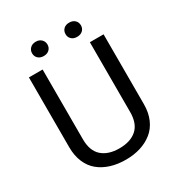

<svg xmlns="http://www.w3.org/2000/svg" viewBox="-204 -1010 1074 1155"><g transform="rotate(-30 333.0 -433.0)"><path d="M74.2 -226.1V-710.9H169.4V-226.1Q169.4 -146 213.1 -107.4Q256.8 -68.8 333.5 -68.8Q410.6 -68.8 454.1 -107.4Q497.6 -146 497.6 -226.1V-710.9H592.8V-226.1Q592.8 -167 572.8 -121.3Q552.7 -75.7 517.1 -47.4Q481.4 -19 435.1 -4.6Q388.7 9.8 333.5 9.8Q276.9 9.8 230.2 -4.6Q183.6 -19 148.4 -47.4Q113.3 -75.7 93.8 -121.3Q74.2 -167 74.2 -226.1ZM163.1 -826.7Q163.1 -847.7 177.7 -862.1Q192.4 -876.5 216.8 -876.5Q240.7 -876.5 255.4 -862.1Q270 -847.7 270 -826.7Q270 -805.2 255.4 -791.3Q240.7 -777.3 216.8 -777.3Q192.4 -777.3 177.7 -791.3Q163.1 -805.2 163.1 -826.7ZM395 -825.7Q395 -847.7 409.4 -861.6Q423.8 -875.5 448.2 -875.5Q472.7 -875.5 487.3 -861.6Q502 -847.7 502 -825.7Q502 -804.7 487.3 -790.8Q472.7 -776.9 448.2 -776.9Q423.8 -776.9 409.4 -790.8Q395 -804.7 395 -825.7Z"/></g></svg>

Font: Bert Sans Medium
Style: Regular
Weight: 500
Designer: Christian Robertson, Adam Twardoch, & Cristiano Sobral
Foundry: Google
Version: Version 12.135;January 10, 2020;FontCreator 12.0.0.2547 64-b